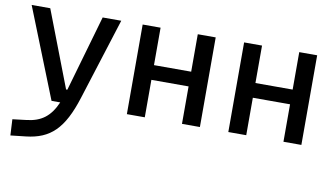

<svg xmlns="http://www.w3.org/2000/svg" viewBox="-75 -688 1908 1092"><g transform="rotate(10 879.0 -142.0)"><path d="M36.6 234.4 124.5 224.6C263.2 209 336.4 139.6 395 -45.9L544.4 -517.6H437L310.5 -78.1H303.2L134.3 -517.6H26.9L232.9 0H283.2C246.1 85.4 195.3 122.1 112.8 131.8L31.7 141.6Z M986.3 0H1089.8V-517.6H986.3V-301.3H771.5V-517.6H668V0H771.5V-216.3H986.3Z M1572.3 0H1675.8V-517.6H1572.3V-301.3H1357.4V-517.6H1253.9V0H1357.4V-216.3H1572.3Z"/></g></svg>

Font: CaskaydiaCove Nerd Font
Style: Regular
Weight: 400
Designer: Aaron Bell
Foundry: Saja Typeworks
Version: Version 2111.1;Nerd Fonts 2.3.3